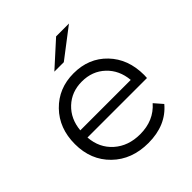

<svg xmlns="http://www.w3.org/2000/svg" viewBox="-200 -865 1004 1004"><g transform="rotate(-45 302.0 -363.0)"><path d="M470 -731 308 -607H238L375 -731ZM558 -263Q558 -260 557.5 -252.5Q557 -245 557 -241H117Q123 -159 180 -108.5Q237 -58 324 -58Q425 -58 485 -127L525 -81Q453 5 322 5Q200 5 123 -70Q46 -145 46 -263Q46 -380 119 -455Q192 -530 303 -530Q415 -530 486.5 -455.5Q558 -381 558 -263ZM303 -469Q227 -469 175.5 -420.5Q124 -372 117 -294H490Q483 -372 431.5 -420.5Q380 -469 303 -469Z"/></g></svg>

Font: mBank
Style: Regular
Weight: 400
Designer: Julieta Ulanovsky
Foundry: Julieta Ulanovsky
Version: Version 7.200;PS 007.200;hotconv 1.0.88;makeotf.lib2.5.64775